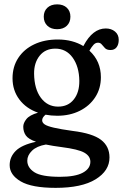

<svg xmlns="http://www.w3.org/2000/svg" viewBox="-20 -648 579 904"><path d="M322.5 -31.5Q416 -20 455.8 10.5Q495.5 41 495.5 93.5Q495.5 156 430.2 196.2Q365 236.5 242 236.5Q129.5 236.5 77.5 206Q25.5 175.5 25.5 129.5Q25.5 91 54 62.5Q82.5 34 149.5 19.5Q113.5 7 101.5 -10.5Q89.5 -28 89.5 -51.5Q89.5 -68.5 104.2 -87.2Q119 -106 159 -117.5Q103 -137 71 -179.8Q39 -222.5 39 -279.5Q39 -334 66 -375.2Q93 -416.5 141 -439.2Q189 -462 252 -462Q287.5 -462 317.8 -454Q348 -446 372.5 -431L373.5 -433Q416.5 -514 478 -514Q504 -514 521.5 -499.5Q539 -485 539 -460.5Q539 -438.5 529 -425.5Q519 -412.5 500.5 -412.5Q483 -412.5 474.5 -421.2Q466 -430 459.2 -438.5Q452.5 -447 441.5 -447Q429.5 -447 420.5 -437.2Q411.5 -427.5 401 -409.5Q455 -360 455 -284.5Q455 -231 428.2 -190Q401.5 -149 355 -126Q308.5 -103 249.5 -103Q221 -103 194.5 -108Q178.5 -95 178.5 -81.5Q178.5 -70.5 190.5 -62.2Q202.5 -54 233.8 -46.8Q265 -39.5 322.5 -31.5ZM240.5 -419Q193.5 -419 166.8 -385.8Q140 -352.5 140.5 -301Q141.5 -229 172.5 -187.5Q203.5 -146 253.5 -146Q300.5 -146 327.2 -179.5Q354 -213 353.5 -267.5Q352.5 -334.5 322 -376.8Q291.5 -419 240.5 -419ZM108.5 108.5Q108.5 141.5 142 163Q175.5 184.5 262 184.5Q334 184.5 369.8 165.2Q405.5 146 405.5 113.5Q405.5 87 377 70.8Q348.5 54.5 269.5 44.5Q227 39 196 32.5Q153 40 130.8 61.5Q108.5 83 108.5 108.5ZM249 -510.5Q220 -510.5 203 -526.8Q186 -543 186 -569.5Q186 -595.5 203 -611.5Q220 -627.5 249 -627.5Q278 -627.5 294.8 -611.5Q311.5 -595.5 311.5 -569.5Q311.5 -543 294.8 -526.8Q278 -510.5 249 -510.5Z"/></svg>

Font: Fraunces 72pt SuperSoft
Style: Regular
Weight: 400
Version: Version 1.000;[b76b70a41]